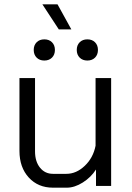

<svg xmlns="http://www.w3.org/2000/svg" viewBox="-20 -860 610 888"><path d="M70 -162V-499H142V-160Q142 -113 165 -84.5Q188 -56 225 -56H287Q333 -56 372 -93Q411 -130 422 -186V-499H494V0H424V-76Q401 -40 363 -16Q325 8 289 8H225Q156 8 113 -39Q70 -86 70 -162ZM176 -840H246L310 -724H252ZM136 -629Q136 -651 149.5 -664.5Q163 -678 185 -678Q207 -678 220.5 -664.5Q234 -651 234 -629Q234 -607 220.5 -593.5Q207 -580 185 -580Q163 -580 149.5 -593.5Q136 -607 136 -629ZM335 -629Q335 -651 348.5 -664.5Q362 -678 384 -678Q406 -678 419.5 -664.5Q433 -651 433 -629Q433 -607 419.5 -593.5Q406 -580 384 -580Q362 -580 348.5 -593.5Q335 -607 335 -629Z"/></svg>

Font: Stavian Regular
Style: Regular
Weight: 400
Version: Version 1.000; ttfautohint (v1.6)